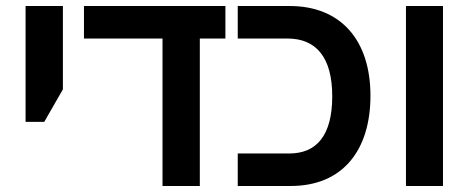

<svg xmlns="http://www.w3.org/2000/svg" viewBox="-20 -618 1567 638"><path d="M65 -213H127L189 -321V-598H65Z M729 -490V-598H259V-490H520V0H644V-490Z M770 0H946C1120 0 1211 -120 1211 -300C1211 -486 1111 -598 943 -598H770V-490H935C1031 -490 1084 -427 1084 -298C1084 -169 1033 -108 941 -108H770Z M1329 0H1452V-598H1329Z"/></svg>

Font: Noto Sans Hebrew SemiCondensed Semi
Style: Regular
Weight: 600
Width: 4
Designer: Monotype Design Team
Foundry: Monotype Imaging Inc.
Version: Version 1.902